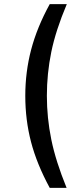

<svg xmlns="http://www.w3.org/2000/svg" viewBox="-20 -732 375 934"><path d="M103 -266Q103 -382 131.5 -490.5Q160 -599 222 -712H305Q251 -584 229.5 -479Q208 -374 208 -266Q208 -159 229.5 -53.5Q251 52 304 182H222Q159 66 131 -41.5Q103 -149 103 -266Z"/></svg>

Font: Muli SemiBold
Style: Regular
Weight: 600
Designer: Vernon Adams
Foundry: Vernon Adams
Version: Version 2.000